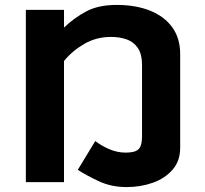

<svg xmlns="http://www.w3.org/2000/svg" viewBox="-20 -740 832 780"><path d="M367 -167Q393 -147 425 -133.5Q457 -120 491 -120Q529 -120 543 -134Q557 -148 557 -185V-475Q557 -520 540 -545Q523 -570 494.5 -580Q466 -590 431 -590Q371 -590 322 -561.5Q273 -533 240 -492V0H85V-700H240V-628Q282 -668 331 -694Q380 -720 454 -720Q531 -720 589 -697Q647 -674 679.5 -629.5Q712 -585 712 -520V-140Q712 -86 681 -50.5Q650 -15 600.5 2.5Q551 20 494 20Q432 20 381 -4Q330 -28 296 -50Z"/></svg>

Font: Copperplate Sans CC
Style: Bold
Weight: 700
Designer: indestructible type*
Foundry: Cowboy Collective
Version: Version 1.000